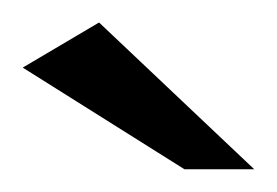

<svg xmlns="http://www.w3.org/2000/svg" viewBox="-20 -609 244 169"><path d="M142.4 -460 0 -549.5 67.2 -589.2 203.8 -460Z"/></svg>

Font: Genos Thin
Style: Regular
Weight: 100
Designer: Robert E. Leuschke
Foundry: Robert E. Leuschke
Version: Version 1.010